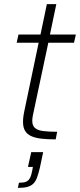

<svg xmlns="http://www.w3.org/2000/svg" viewBox="-20 -678 389 934"><path d="M251 0Q211 0 181 -3.5Q151 -7 131.5 -16Q112 -25 102 -41.5Q92 -58 92 -85Q92 -92 92.5 -100Q93 -108 94.5 -117Q96 -126 98 -136L168 -470H61L70 -510H177L208 -658H254L223 -510H349L340 -470H215L141 -122Q140 -117 139 -111.5Q138 -106 137.5 -100.5Q137 -95 137 -90Q137 -67 150 -55.5Q163 -44 190 -40.5Q217 -37 258 -37ZM67 236 72 211Q95 211 107 206Q119 201 126 187.5Q133 174 137 151L140 134H116L132 62H190L174 138Q167 167 160 186Q153 205 141.5 216Q130 227 112 231.5Q94 236 67 236Z"/></svg>

Font: Saira Thin ExtraLight
Style: Italic
Weight: 250
Italic angle: -12°
Version: Version 1.101